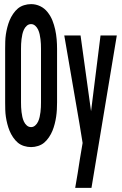

<svg xmlns="http://www.w3.org/2000/svg" viewBox="-20 -702 590 932"><path d="M131 12Q113 12 96 6.5Q79 1 66.5 -9.5Q54 -20 43.5 -35.5Q33 -51 26.5 -67Q20 -83 15.5 -100.5Q11 -118 8.5 -135Q6 -152 5.5 -169.5Q5 -187 5 -205V-465Q5 -483 5.5 -500.5Q6 -518 8.5 -535Q11 -552 15.5 -569.5Q20 -587 26.5 -603Q33 -619 43.5 -634.5Q54 -650 66.5 -660.5Q79 -671 96 -676.5Q113 -682 131 -682Q154 -682 175 -672Q196 -662 211 -643Q226 -624 234.5 -602.5Q243 -581 248 -558Q253 -535 255 -511.5Q257 -488 257 -465V-205Q257 -187 256 -169.5Q255 -152 252.5 -135Q250 -118 245.5 -100.5Q241 -83 234.5 -67Q228 -51 217.5 -35.5Q207 -20 194.5 -9.5Q182 1 165 6.5Q148 12 131 12ZM131 -85Q142 -85 151 -93Q160 -101 165 -112Q170 -123 172.5 -134.5Q175 -146 176.5 -158Q178 -170 178.5 -181.5Q179 -193 179 -205V-465Q179 -477 178.5 -488.5Q178 -500 176.5 -512Q175 -524 172.5 -535.5Q170 -547 165 -558Q160 -569 151 -577Q142 -585 131 -585Q119 -585 110 -577Q101 -569 96 -558Q91 -547 88.5 -535.5Q86 -524 84.5 -512Q83 -500 82.5 -488.5Q82 -477 82 -465V-205Q82 -193 82.5 -181.5Q83 -170 84.5 -158Q86 -146 88.5 -134.5Q91 -123 96 -112Q101 -101 110 -93Q119 -85 131 -85ZM345 210Q351 175 357 139.5Q363 104 368 69L381 -8L366 -100L292 -530H371L422 -162L468 -530H547L424 210Z"/></svg>

Font: Lode Term
Style: Bold
Weight: 700
Monospace: yes
Designer: Belleve Invis
Foundry: Belleve Invis
Version: Version 29.2.0